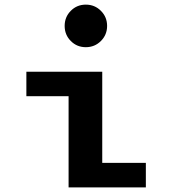

<svg xmlns="http://www.w3.org/2000/svg" viewBox="-20 -810 750 830"><path d="M351 -606Q312.5 -606 286 -632.8Q259.5 -659.5 259.5 -698Q259.5 -736.5 286 -763.2Q312.5 -790 351 -790Q389.5 -790 416.2 -763.2Q443 -736.5 443 -698Q443 -659.5 416.2 -632.8Q389.5 -606 351 -606ZM422 -106H610.5V0H276.5V-394H94V-500H422Z"/></svg>

Font: League Mono SemiBold
Style: Regular
Weight: 600
Width: 6
Designer: Tyler Finck
Foundry: The League of Moveable Type / Tyler Finck
Version: Version 2.300;RELEASE